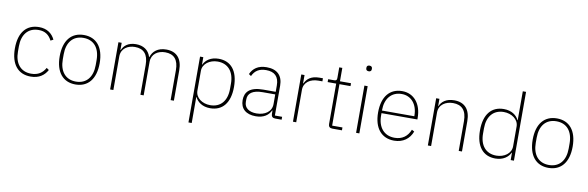

<svg xmlns="http://www.w3.org/2000/svg" viewBox="-58 -1287 6231 2034"><g transform="rotate(10 3057.0 -270.0)"><path d="M272 12C362 12 418 -29 451 -90L425 -108C394 -52 347 -19 272 -19C158 -19 95 -100 95 -225V-283C95 -408 158 -489 272 -489C342 -489 385 -457 414 -400L443 -415C413 -478 357 -520 272 -520C137 -520 57 -427 57 -254C57 -82 137 12 272 12Z M754 12C887 12 969 -82 969 -254C969 -427 887 -520 754 -520C621 -520 539 -427 539 -254C539 -82 621 12 754 12ZM754 -19C642 -19 577 -98 577 -227V-281C577 -411 642 -489 754 -489C866 -489 931 -411 931 -281V-227C931 -98 866 -19 754 -19Z M1161 0V-361C1161 -447 1231 -489 1308 -489C1401 -489 1452 -436 1452 -321V0H1487V-360C1487 -446 1555 -489 1633 -489C1728 -489 1777 -435 1777 -321V0H1812V-326C1812 -452 1751 -520 1640 -520C1548 -520 1495 -473 1476 -410H1473C1451 -483 1393 -520 1314 -520C1227 -520 1184 -477 1164 -430H1161V-508H1126V0Z M2004 200H2039V-79H2042C2065 -31 2118 12 2203 12C2335 12 2414 -81 2414 -254C2414 -428 2335 -520 2203 -520C2118 -520 2064 -478 2042 -429H2039V-508H2004ZM2198 -20C2113 -20 2039 -71 2039 -148V-362C2039 -437 2113 -489 2198 -489C2311 -489 2376 -409 2376 -283V-225C2376 -99 2311 -20 2198 -20Z M2971 0V-31H2893V-352C2893 -460 2833 -520 2720 -520C2626 -520 2574 -478 2546 -416L2571 -399C2599 -460 2646 -489 2719 -489C2810 -489 2858 -444 2858 -348V-280H2725C2579 -280 2528 -220 2528 -133C2528 -41 2588 12 2693 12C2781 12 2831 -27 2855 -79H2859V-42C2860 -15 2873 0 2902 0ZM2696 -19C2619 -19 2565 -54 2565 -120V-148C2565 -211 2613 -252 2725 -252H2858V-148C2858 -64 2784 -19 2696 -19Z M3128 0V-349C3128 -432 3199 -475 3282 -475H3326V-508H3288C3197 -508 3154 -467 3132 -419H3128V-508H3093V0Z M3620 0V-31H3509V-477H3628V-508H3509V-652H3476V-539C3476 -517 3470 -508 3448 -508H3382V-477H3474V-42C3474 -15 3488 0 3517 0Z M3790 -665C3811 -665 3819 -677 3819 -691V-700C3819 -714 3810 -726 3789 -726C3768 -726 3760 -714 3760 -700V-691C3760 -677 3769 -665 3790 -665ZM3772 0H3807V-508H3772Z M4182 12C4279 12 4346 -40 4376 -120L4349 -135C4319 -59 4262 -19 4182 -19C4068 -19 4001 -101 4001 -225V-252H4387V-268C4387 -421 4303 -520 4178 -520C4045 -520 3964 -425 3964 -254C3964 -82 4048 12 4182 12ZM4178 -489C4280 -489 4349 -408 4349 -286V-280H4001V-284C4001 -408 4067 -489 4178 -489Z M4579 0V-361C4579 -447 4652 -489 4730 -489C4824 -489 4876 -436 4876 -320V0H4911V-326C4911 -452 4849 -520 4738 -520C4650 -520 4602 -479 4582 -430H4579V-508H4544V0Z M5435 0H5470V-740H5435V-429H5432C5410 -478 5356 -520 5271 -520C5139 -520 5060 -428 5060 -254C5060 -81 5139 12 5271 12C5356 12 5409 -31 5432 -79H5435ZM5276 -20C5163 -20 5098 -99 5098 -225V-283C5098 -409 5163 -489 5276 -489C5361 -489 5435 -437 5435 -362V-148C5435 -71 5361 -20 5276 -20Z M5842 12C5975 12 6057 -82 6057 -254C6057 -427 5975 -520 5842 -520C5709 -520 5627 -427 5627 -254C5627 -82 5709 12 5842 12ZM5842 -19C5730 -19 5665 -98 5665 -227V-281C5665 -411 5730 -489 5842 -489C5954 -489 6019 -411 6019 -281V-227C6019 -98 5954 -19 5842 -19Z"/></g></svg>

Font: IBM Plex Thai ExtraLight
Style: Regular
Weight: 200
Designer: Mike Abbink, Paul van der Laan, Pieter van Rosmalen, Ben Mitchell, Mark Frömberg
Foundry: Bold Monday
Version: Version 1.0